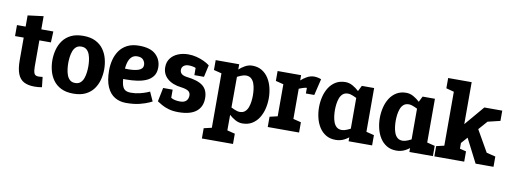

<svg xmlns="http://www.w3.org/2000/svg" viewBox="-68 -1094 4491 1689"><g transform="rotate(10 2177.5 -250.0)"><path d="M5 -401.7V-500H329.7L325.3 -401.7ZM306.3 -90 316.3 0Q302.3 3 287.3 4.7Q272.3 6.3 249.3 6.3Q192.7 6.3 155.7 -13Q118.7 -32.3 100.5 -77.7Q82.3 -123 82.3 -200V-600L222.3 -617.7V-167Q222.3 -129 230.7 -108Q239 -87 269.3 -87Q278.3 -87 286.8 -88Q295.3 -89 306.3 -90Z M365 -250Q365 -298 377.2 -344Q389.3 -390 416.2 -427Q443 -464 487.3 -486Q531.7 -508 596.7 -508Q661.7 -508 706 -486Q750.3 -464 777.2 -427Q804 -390 816.2 -344Q828.3 -298 828.3 -250Q828.3 -202 816.2 -156Q804 -110 777.2 -73Q750.3 -36 706 -14Q661.7 8 596.7 8Q531.7 8 487.3 -14Q443 -36 416.2 -73Q389.3 -110 377.2 -156Q365 -202 365 -250ZM507 -250Q507 -225.7 510.3 -197.5Q513.7 -169.3 522.7 -144Q531.7 -118.7 549.5 -102.8Q567.3 -87 596.7 -87Q626 -87 643.8 -102.8Q661.7 -118.7 670.7 -144Q679.7 -169.3 683 -197.5Q686.3 -225.7 686.3 -250Q686.3 -274.3 683 -302Q679.7 -329.7 670.7 -355Q661.7 -380.3 643.8 -396.2Q626 -412 596.7 -412Q567.3 -412 549.5 -396.2Q531.7 -380.3 522.7 -355Q513.7 -329.7 510.3 -302Q507 -274.3 507 -250Z M1260 -127 1297 -45Q1297 -45 1269.5 -32Q1242 -19 1190.8 -5.5Q1139.7 8 1067 8L1093.7 -88Q1136.3 -88 1173 -97.2Q1209.7 -106.3 1233.3 -115.8Q1257 -125.3 1260 -127ZM872 -250H1005.3Q1005.3 -185.3 1013.7 -150Q1022 -114.7 1041.2 -101.3Q1060.3 -88 1093.7 -88L1067 8Q1011 8 967 -18Q923 -44 897.5 -101Q872 -158 872 -250ZM1096 -508Q1198 -508 1245.8 -462Q1293.7 -416 1293.7 -347Q1293.7 -301 1272 -271Q1250.3 -241 1213.3 -224.5Q1176.3 -208 1129.2 -201.5Q1082 -195 1030 -195L952 -196L1005.3 -287.7Q1046.3 -285.7 1076.7 -288.7Q1107 -291.7 1127.2 -299Q1147.3 -306.3 1157.2 -318.5Q1167 -330.7 1167 -347Q1167 -372.3 1150.3 -392.7Q1133.7 -413 1096 -413Q1064.3 -413 1044.2 -393Q1024 -373 1014.7 -336.5Q1005.3 -300 1005.3 -250H872Q872 -298 883.8 -344Q895.7 -390 921.8 -427Q948 -464 990.8 -486Q1033.7 -508 1096 -508Z M1535 8V-87Q1570.7 -87 1588.7 -105Q1606.7 -123 1606.7 -153Q1606.7 -179.7 1586.3 -193Q1566 -206.3 1521.7 -212L1555 -310Q1655.3 -299 1701 -262.5Q1746.7 -226 1746.7 -153Q1746.7 -76 1693.8 -34Q1641 8 1535 8ZM1535 -508 1555 -413Q1527.3 -413 1510.3 -399.3Q1493.3 -385.7 1493.3 -362.7Q1493.3 -318 1555 -310L1521.7 -212Q1443.7 -221 1398.5 -260.7Q1353.3 -300.3 1353.3 -362.7Q1353.3 -408.3 1377.5 -440.8Q1401.7 -473.3 1443.2 -490.7Q1484.7 -508 1535 -508ZM1342.3 -55 1404 -139Q1432 -116 1460 -101.5Q1488 -87 1535 -87V8Q1484.7 8 1447.5 -3Q1410.3 -14 1384.3 -29Q1358.3 -44 1342.3 -55ZM1666 -375.3Q1644.7 -391 1617.3 -402Q1590 -413 1555 -413L1535 -508Q1572.7 -508 1608.3 -499Q1644 -490 1674.7 -475.7Q1705.3 -461.3 1727.7 -444ZM1452.3 -178.3V-55H1342.3L1367.3 -178.3ZM1618.3 -337.3 1617.7 -443.3 1727.7 -444 1704 -337.3Z M1990 -500 1988 200H1850V-500ZM1907.3 -336.7 1896.7 -340Q1896.7 -340 1907.7 -357Q1918.7 -374 1938.7 -399Q1958.7 -424 1985.2 -449Q2011.7 -474 2042.7 -491Q2073.7 -508 2106.7 -508L2066.7 -413Q2046.7 -413 2019.7 -401.5Q1992.7 -390 1966.8 -374.8Q1941 -359.7 1924.2 -348.2Q1907.3 -336.7 1907.3 -336.7ZM1907.3 -163.3Q1907.3 -163.3 1924.2 -151.8Q1941 -140.3 1966.8 -125.7Q1992.7 -111 2019.7 -99.5Q2046.7 -88 2066.7 -88L2106.7 8Q2073.7 8 2042.7 -9Q2011.7 -26 1985.2 -51Q1958.7 -76 1938.7 -101Q1918.7 -126 1907.7 -143Q1896.7 -160 1896.7 -160ZM2066.7 -88Q2096 -88 2113.8 -103.8Q2131.7 -119.7 2140.7 -145Q2149.7 -170.3 2153 -198.3Q2156.3 -226.3 2156.3 -250Q2156.3 -274.3 2153 -302.5Q2149.7 -330.7 2140.7 -356Q2131.7 -381.3 2113.8 -397.2Q2096 -413 2066.7 -413L2106.7 -508Q2156.3 -508 2192.7 -486Q2229 -464 2252.5 -427Q2276 -390 2287.2 -344Q2298.3 -298 2298.3 -250Q2298.3 -202 2287.2 -156Q2276 -110 2252.5 -73Q2229 -36 2192.7 -14Q2156.3 8 2106.7 8ZM1860 -391.7 1780 -411.7V-500H1860ZM1780 200V108.3L1880 85L1860 200ZM1978 200 1951.3 81.7 2058 108.3V200Z M2618.7 -399.7 2658.7 -508ZM2403 -500H2543V0H2403ZM2685.3 -381.3Q2668.3 -390.7 2652.3 -395.2Q2636.3 -399.7 2618.7 -399.7L2658.7 -508Q2674.7 -508 2692 -504.3Q2709.3 -500.7 2722.3 -495.3ZM2460.3 -336.7 2449.7 -340Q2449.7 -340 2460.7 -357Q2471.7 -374 2491.7 -399Q2511.7 -424 2538.2 -449Q2564.7 -474 2595.7 -491Q2626.7 -508 2659.7 -508L2619.7 -399.7Q2599.7 -399.7 2572.7 -390.2Q2545.7 -380.7 2519.8 -368.2Q2494 -355.7 2477.2 -346.2Q2460.3 -336.7 2460.3 -336.7ZM2413 -391.7 2333 -411.7V-500H2413ZM2333 0V-91.7L2433 -115L2413 0ZM2533 0 2506.3 -118.3 2613 -91.7V0ZM2612.3 -348.7V-488.7L2722.3 -495.3L2687.3 -348.7Z M3055.3 -440 3195.3 -430V0H3055.3ZM3055.3 -440 3085.3 -500H3195.3V-430ZM3138 -163.3 3148.7 -160Q3148.7 -160 3140.2 -143Q3131.7 -126 3115.2 -101Q3098.7 -76 3073.3 -51Q3048 -26 3014.3 -9Q2980.7 8 2938.7 8L2978.7 -87Q2999 -87 3025.8 -98.5Q3052.7 -110 3078.5 -125.2Q3104.3 -140.3 3121.2 -151.8Q3138 -163.3 3138 -163.3ZM3138 -336.7Q3138 -336.7 3121.2 -348.2Q3104.3 -359.7 3078.5 -374.3Q3052.7 -389 3025.8 -400.5Q2999 -412 2978.7 -412L2938.7 -508Q2971.7 -508 3002.7 -491Q3033.7 -474 3060.2 -449Q3086.7 -424 3106.7 -399Q3126.7 -374 3137.7 -357Q3148.7 -340 3148.7 -340ZM2978.7 -412Q2949.3 -412 2931.5 -396.2Q2913.7 -380.3 2904.7 -355Q2895.7 -329.7 2892.3 -302Q2889 -274.3 2889 -250Q2889 -225.7 2892.3 -197.5Q2895.7 -169.3 2904.7 -144Q2913.7 -118.7 2931.5 -102.8Q2949.3 -87 2978.7 -87L2938.7 8Q2889 8 2852.7 -14Q2816.3 -36 2792.8 -73Q2769.3 -110 2758.2 -156Q2747 -202 2747 -250Q2747 -298 2758.2 -344Q2769.3 -390 2792.8 -427Q2816.3 -464 2852.7 -486Q2889 -508 2938.7 -508ZM3185.3 0 3158.7 -118.3 3265.3 -91.7V0Z M3598.3 -440 3738.3 -430V0H3598.3ZM3598.3 -440 3628.3 -500H3738.3V-430ZM3681 -163.3 3691.7 -160Q3691.7 -160 3683.2 -143Q3674.7 -126 3658.2 -101Q3641.7 -76 3616.3 -51Q3591 -26 3557.3 -9Q3523.7 8 3481.7 8L3521.7 -87Q3542 -87 3568.8 -98.5Q3595.7 -110 3621.5 -125.2Q3647.3 -140.3 3664.2 -151.8Q3681 -163.3 3681 -163.3ZM3681 -336.7Q3681 -336.7 3664.2 -348.2Q3647.3 -359.7 3621.5 -374.3Q3595.7 -389 3568.8 -400.5Q3542 -412 3521.7 -412L3481.7 -508Q3514.7 -508 3545.7 -491Q3576.7 -474 3603.2 -449Q3629.7 -424 3649.7 -399Q3669.7 -374 3680.7 -357Q3691.7 -340 3691.7 -340ZM3521.7 -412Q3492.3 -412 3474.5 -396.2Q3456.7 -380.3 3447.7 -355Q3438.7 -329.7 3435.3 -302Q3432 -274.3 3432 -250Q3432 -225.7 3435.3 -197.5Q3438.7 -169.3 3447.7 -144Q3456.7 -118.7 3474.5 -102.8Q3492.3 -87 3521.7 -87L3481.7 8Q3432 8 3395.7 -14Q3359.3 -36 3335.8 -73Q3312.3 -110 3301.2 -156Q3290 -202 3290 -250Q3290 -298 3301.2 -344Q3312.3 -390 3335.8 -427Q3359.3 -464 3395.7 -486Q3432 -508 3481.7 -508ZM3728.3 0 3701.7 -118.3 3808.3 -91.7V0Z M4031.3 -156.7 3984.7 -270 4179.7 -500H4333ZM4031.3 0H3891.3V-700H4031.3ZM4189.7 0 4031 -310 4142.7 -333.3 4333 0ZM3821.3 -700H3901.3L3920.7 -581.7L3821.3 -608.3ZM4226.3 -381 4259.7 -500H4339.7V-408.3ZM4269.7 0 4243 -118.3 4349.7 -91.7V0ZM4008 0 3981.3 -118.3 4088 -91.7V0ZM3821.3 0V-91.7L3921.3 -115L3901.3 0Z"/></g></svg>

Font: Epunda Slab Light
Style: Regular
Weight: 300
Designer: Simon Atzbach
Foundry: typofactur
Version: Version 1.102